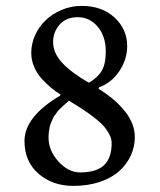

<svg xmlns="http://www.w3.org/2000/svg" viewBox="-20 -606 531 639"><path d="M209.5 -271Q208 -269.5 200.2 -262.7Q192.4 -255.9 190.2 -253.7Q188 -251.5 180.9 -244.9Q173.8 -238.3 171.6 -234.9Q169.4 -231.4 163.8 -224.4Q158.2 -217.3 156.2 -212.2Q154.3 -207 150.6 -199.2Q147 -191.4 145.5 -184.1Q144 -176.8 142.8 -167.5Q141.6 -158.2 141.6 -147.9Q141.6 -104.5 174.6 -68.4Q207.5 -32.2 246.6 -32.2Q300.8 -32.2 326.2 -56.2Q351.6 -80.1 351.6 -129.9Q351.6 -145 342.8 -160.9Q334 -176.8 322.5 -189.2Q311 -201.7 289.3 -218Q267.6 -234.4 252.4 -244.1Q237.3 -253.9 209.5 -271ZM61.5 -136.7Q61.5 -217.8 180.7 -288.1V-292Q165 -301.3 149.9 -314Q134.8 -326.7 118.9 -344Q103 -361.3 93.5 -383.8Q84 -406.2 84 -429.7Q84 -460.4 96.9 -489Q109.9 -517.6 132.1 -538.8Q154.3 -560.1 185.5 -573.2Q216.8 -586.4 251.5 -586.4Q319.3 -586.4 361.3 -547.6Q403.3 -508.8 403.3 -452.1Q403.3 -408.2 377 -369.1Q350.6 -330.1 309.6 -315.4L308.1 -310.5Q364.7 -275.4 396.7 -234.4Q428.7 -193.4 428.7 -150.4Q428.7 -116.7 414.8 -87.2Q400.9 -57.6 375.2 -35.2Q349.6 -12.7 310.5 0Q271.5 12.7 224.1 12.7Q154.8 12.7 108.2 -27.8Q61.5 -68.4 61.5 -136.7ZM275.9 -330.6Q305.2 -347.7 318.6 -370.4Q332 -393.1 332 -434.6Q332 -485.4 305.2 -517.1Q278.3 -548.8 238.8 -548.8Q199.7 -548.8 178.2 -523.9Q156.7 -499 156.7 -466.3Q156.7 -429.2 187.7 -396.2Q218.8 -363.3 275.9 -330.6Z"/></svg>

Font: Neuton
Style: Regular
Weight: 400
Designer: Brian M Zick
Version: Version 1.3